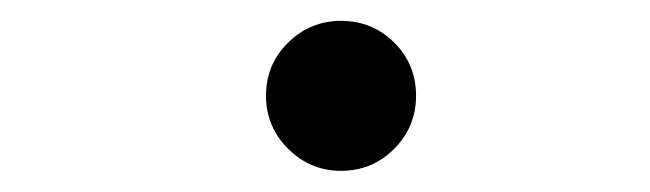

<svg xmlns="http://www.w3.org/2000/svg" viewBox="-20 -439 626 185"><path d="M308.6 -274.4Q278.8 -274.4 257.6 -295.7Q236.3 -316.9 236.3 -346.7Q236.3 -377 257.6 -397.9Q278.8 -418.9 308.6 -418.9Q338.9 -418.9 359.9 -397.9Q380.9 -377 380.9 -346.7Q380.9 -316.9 359.9 -295.7Q338.9 -274.4 308.6 -274.4Z"/></svg>

Font: CaskaydiaCove NFP
Style: Italic
Weight: 400
Italic angle: -10°
Designer: Aaron Bell
Foundry: Saja Typeworks
Version: Version 2111.001; VTT 6.35;Nerd Fonts 3.1.1